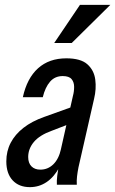

<svg xmlns="http://www.w3.org/2000/svg" viewBox="-20 -760 474 790"><path d="M214 0Q213 -16 215.5 -36.5Q218 -57 222 -81H216L280 -365Q285 -383 285 -402.5Q285 -422 274.5 -434.5Q264 -447 238 -447Q206 -447 186 -424Q166 -401 156 -360H74Q91 -438 136.5 -479Q182 -520 253 -520Q312 -520 339.5 -495.5Q367 -471 372 -432.5Q377 -394 367 -353L303 -72Q299 -52 297 -34.5Q295 -17 296 0ZM103 10Q58 10 32 -18Q6 -46 6 -96Q6 -138 24 -172.5Q42 -207 76.5 -234Q111 -261 162 -279L293 -326L276 -254L193 -222Q143 -204 119.5 -176Q96 -148 96 -114Q96 -89 109.5 -75.5Q123 -62 146 -62Q177 -62 199.5 -84Q222 -106 231 -147L225 -73Q203 -32 172 -11Q141 10 103 10ZM275 -583H203L309 -740H434Z"/></svg>

Font: Instrument Sans Condensed Medium
Style: Italic
Weight: 500
Width: 3
Italic angle: -13°
Designer: Rodrigo Fuenzalida
Foundry: fragTYPE
Version: Version 1.000;gftools[0.9.28]